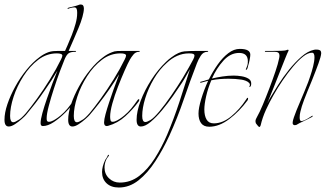

<svg xmlns="http://www.w3.org/2000/svg" viewBox="-24 -552 1454 856"><path d="M15 12Q-4 12 -4 -18Q-4 -49 9 -87.5Q22 -126 44 -166Q66 -206 94 -240.5Q122 -275 152 -297Q170 -311 191 -319Q202 -323 213 -324Q224 -325 236 -325H266Q269 -332 277.5 -351Q286 -370 296 -395.5Q306 -421 313 -446.5Q320 -472 320 -492V-498Q320 -519 308 -519Q294 -519 278 -512Q276 -511 277.5 -514Q279 -517 282 -518Q290 -520 303 -523Q316 -526 324 -529Q330 -532 336 -532Q350 -532 350 -514Q350 -500 343.5 -476.5Q337 -453 326 -427Q316 -402 304.5 -376.5Q293 -351 282 -325H313Q316 -325 315 -323Q314 -321 312 -321Q291 -321 282 -314.5Q273 -308 265 -290Q257 -271 243.5 -235Q230 -199 216.5 -157.5Q203 -116 193.5 -80Q184 -44 184 -25Q184 -17 185 -15Q187 -9 194 -9Q203 -9 214 -15Q225 -21 234.5 -28Q244 -35 246 -37Q263 -51 277 -68Q291 -85 304 -104Q308 -110 311 -110Q313 -110 313 -107Q313 -104 310 -99Q293 -76 267.5 -50.5Q242 -25 215.5 -7.5Q189 10 167 10Q157 10 157 -3Q157 -19 165 -48Q173 -77 185 -111.5Q197 -146 209.5 -179.5Q222 -213 232 -237Q207 -194 178 -153Q156 -120 132.5 -90Q109 -60 92 -40Q87 -34 73 -21.5Q59 -9 43 1.5Q27 12 15 12ZM35 -7Q43 -7 58 -17Q70 -23 91 -47Q112 -72 141 -112Q170 -152 198.5 -198Q227 -244 248 -287Q254 -299 254 -304Q254 -314 229 -314Q184 -314 146.5 -285.5Q109 -257 80.5 -212.5Q52 -168 36.5 -120.5Q21 -73 21 -35Q21 -7 35 -7Z M299 12Q280 12 280 -18Q280 -49 293 -87.5Q306 -126 328 -166Q350 -206 378 -240.5Q406 -275 436 -297Q454 -311 475 -319Q486 -324 499.5 -324.5Q513 -325 526 -325H597Q600 -325 599 -323Q598 -321 596 -321Q581 -321 571 -309Q561 -297 555 -286Q546 -270 531.5 -237Q517 -204 502 -165.5Q487 -127 477 -91Q467 -55 467 -31Q467 -23 469 -15Q471 -9 478 -9Q487 -9 498 -15Q509 -21 518.5 -28Q528 -35 530 -37Q547 -51 561 -68Q575 -85 588 -104Q592 -110 595 -110Q597 -110 597 -107Q597 -104 594 -99Q569 -65 535 -34Q501 -3 458 9Q456 10 452 10Q440 10 440 -6Q440 -19 446.5 -43Q453 -67 462.5 -95.5Q472 -124 481.5 -151Q491 -178 498.5 -197Q506 -216 507 -221Q488 -189 464 -154.5Q440 -120 417 -90.5Q394 -61 376 -40Q371 -34 357 -21.5Q343 -9 327 1.5Q311 12 299 12ZM319 -7Q327 -7 342 -17Q354 -23 375 -47Q396 -72 425 -112Q454 -152 482.5 -198Q511 -244 532 -287Q538 -299 538 -304Q538 -314 513 -314Q468 -314 430.5 -285.5Q393 -257 364.5 -212.5Q336 -168 320.5 -120.5Q305 -73 305 -35Q305 -7 319 -7Z M506 284Q471 284 451 265Q431 246 431 215Q431 203 434.5 189.5Q438 176 445 161Q447 158 451 152Q455 146 456 142Q458 137 460.5 138.5Q463 140 461 143Q452 154 449 161Q442 178 442 195Q442 224 462 243Q482 262 510 262Q558 262 596.5 232.5Q635 203 666 154Q697 105 721 49Q751 -22 775.5 -96.5Q800 -171 823 -244Q819 -238 807.5 -217Q796 -196 788 -184Q771 -158 747.5 -124.5Q724 -91 698 -60Q672 -29 647.5 -8.5Q623 12 604 12Q585 12 585 -18Q585 -55 603 -102.5Q621 -150 651 -196.5Q681 -243 716 -276Q722 -282 728.5 -287.5Q735 -293 741 -297Q773 -321 798.5 -323Q824 -325 858 -325H902Q905 -325 904 -323Q903 -321 901 -321Q882 -321 871 -303.5Q860 -286 854 -270Q823 -190 795 -108Q767 -26 731 53Q703 114 668.5 167Q634 220 593.5 252Q553 284 506 284ZM624 -8Q632 -8 647 -17Q662 -26 687 -56Q712 -86 739.5 -126Q767 -166 791 -205Q822 -257 838 -288Q843 -298 843 -304Q843 -309 838 -311.5Q833 -314 818 -314Q791 -314 766 -303Q741 -292 720 -272Q687 -243 662 -200.5Q637 -158 623.5 -114Q610 -70 610 -35Q610 -8 624 -8Z M909 13Q884 13 872.5 -3Q861 -19 861 -46Q861 -70 873 -110Q885 -150 904 -192L871 -183Q869 -183 868.5 -185Q868 -187 869 -187Q874 -188 884 -191Q894 -194 907 -198Q925 -234 947 -265Q969 -296 994 -315Q1019 -334 1045 -334Q1092 -334 1092 -308Q1092 -301 1089 -285.5Q1086 -270 1082 -258Q1081 -255 1080.5 -251.5Q1080 -248 1078 -245Q1077 -241 1074 -241Q1071 -241 1072 -243Q1076 -253 1078.5 -259.5Q1081 -266 1081 -279Q1081 -316 1042 -316Q1003 -316 972 -281.5Q941 -247 921 -202Q942 -207 967.5 -211Q993 -215 1018 -215Q1035 -215 1053 -212Q1071 -209 1083.5 -201.5Q1096 -194 1096 -180Q1096 -168 1091 -165Q1086 -162 1088 -166Q1093 -176 1086.5 -182.5Q1080 -189 1070 -192.5Q1060 -196 1052 -197Q1039 -199 1024.5 -200Q1010 -201 995 -201Q976 -201 956.5 -199.5Q937 -198 918 -194Q903 -158 895 -122.5Q887 -87 887 -64Q887 -36 897 -19Q907 -2 929 -2Q969 -2 1007 -33.5Q1045 -65 1073 -108Q1077 -116 1081 -116Q1082 -116 1082 -113Q1082 -108 1080 -105Q1044 -56 998.5 -21.5Q953 13 909 13Z M1133 14Q1129 14 1124 7Q1119 0 1117 -2Q1116 -4 1115.5 -7Q1115 -10 1115 -12Q1115 -17 1117.5 -22Q1120 -27 1122 -31Q1133 -50 1147.5 -84.5Q1162 -119 1177 -158.5Q1192 -198 1204 -233.5Q1216 -269 1220 -290Q1221 -294 1221.5 -297.5Q1222 -301 1222 -304Q1222 -312 1217.5 -316.5Q1213 -321 1200 -321H1159Q1156 -321 1157 -323Q1158 -325 1160 -325H1191Q1209 -325 1228.5 -325.5Q1248 -326 1254 -329Q1258 -331 1261 -330Q1264 -329 1262 -325Q1258 -318 1247.5 -291.5Q1237 -265 1223 -230Q1209 -195 1195 -159Q1181 -123 1169 -95Q1168 -94 1168 -92Q1175 -107 1183 -120Q1196 -142 1217 -175Q1238 -208 1264.5 -241Q1291 -274 1319.5 -299Q1348 -324 1376 -330Q1379 -331 1382 -331Q1385 -331 1388 -331Q1396 -331 1402 -328Q1408 -325 1408 -314Q1407 -300 1396 -269.5Q1385 -239 1367 -194Q1344 -139 1332 -107.5Q1320 -76 1315 -53Q1312 -41 1312 -28Q1312 -11 1321 -12Q1332 -14 1345.5 -22Q1359 -30 1368 -36H1369Q1369 -36 1369.5 -36Q1370 -36 1370 -35Q1370 -31 1364 -29Q1360 -27 1342.5 -18Q1325 -9 1313 -4L1297 5Q1294 6 1291 6Q1287 6 1285.5 5Q1284 4 1283 3Q1277 -2 1286.5 -29.5Q1296 -57 1314 -98.5Q1332 -140 1350 -186Q1352 -192 1359 -212Q1366 -232 1372 -256Q1378 -280 1378 -297Q1378 -317 1367 -317Q1349 -317 1327.5 -300Q1306 -283 1282.5 -255Q1259 -227 1236.5 -194Q1214 -161 1196 -129Q1178 -98 1162 -63Q1146 -28 1138 7L1135 13Q1134 14 1133 14Z"/></svg>

Font: Explora
Style: Regular
Weight: 400
Designer: Robert E. Leuschke
Foundry: Robert E. Leuschke
Version: Version 1.010